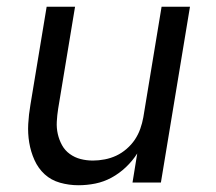

<svg xmlns="http://www.w3.org/2000/svg" viewBox="-20 -540 640 568"><path d="M212 8Q184 8 157.5 0.5Q131 -7 112 -24.5Q93 -42 82 -66.5Q71 -91 66.5 -118Q62 -145 63.5 -173Q65 -201 70 -230L118 -520H202L152 -218Q149 -199 148 -180Q147 -161 151 -143.5Q155 -126 163.5 -110.5Q172 -95 186.5 -84.5Q201 -74 218.5 -69.5Q236 -65 255 -65Q272 -65 290 -68.5Q308 -72 324 -79.5Q340 -87 354.5 -99.5Q369 -112 379 -127Q389 -142 395 -159Q401 -176 404 -193L458 -520H542L456 0H372L386 -86Q372 -64 352.5 -45.5Q333 -27 310 -14.5Q287 -2 262 3Q237 8 212 8Z"/></svg>

Font: Iosevka Aile
Style: Italic
Weight: 400
Italic angle: -9°
Designer: Belleve Invis
Foundry: Belleve Invis
Version: Version 28.0.1; ttfautohint (v1.8.4)